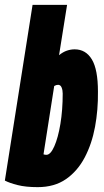

<svg xmlns="http://www.w3.org/2000/svg" viewBox="-37 -760 429 790"><path d="M239 -740 206 -533Q222 -546 238 -551.5Q254 -557 270 -557Q316 -557 341 -515.5Q366 -474 366 -383Q367 -308 354 -238Q341 -168 311.5 -112Q282 -56 234.5 -23Q187 10 118 10Q69 10 35.5 1.5Q2 -7 -17 -17L97 -740ZM202 -411Q194 -411 186 -406L142 -125Q147 -123 154 -123Q171 -123 186.5 -158Q202 -193 211.5 -250Q221 -307 221 -375Q221 -389 216.5 -400Q212 -411 202 -411Z"/></svg>

Font: Georama ExtraCondensed ExtraBold
Style: Italic
Weight: 800
Width: 2
Italic angle: -9°
Designer: Jean-Baptiste Levee
Foundry: Production Type
Version: Version 1.000